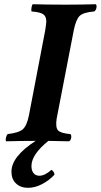

<svg xmlns="http://www.w3.org/2000/svg" viewBox="-20 -667 477 909"><path d="M237.8 160.2Q214.8 185.5 180.7 203.9Q146.5 222.2 112.8 222.2Q77.6 222.2 55.9 201.7Q34.2 181.2 34.2 146Q34.2 73.7 148.9 0H145Q83 0 8.8 2Q5.4 -3.4 8.3 -15.4Q11.2 -27.3 16.1 -32.2Q68.8 -38.1 88.1 -55.2Q107.4 -72.3 117.2 -122.1L193.8 -522Q199.2 -555.2 199.2 -565.9Q199.2 -589.8 184.1 -599.9Q168.9 -609.9 128.9 -612.8Q127.4 -621.1 129.4 -632.3Q131.3 -643.6 134.8 -647Q205.1 -645 276.9 -645H303.2Q364.7 -645 433.1 -647Q439 -642.6 436.5 -629.9Q434.1 -617.2 425.8 -612.8Q374 -608.4 356.7 -591.3Q339.4 -574.2 329.1 -522.9L248 -104Q242.2 -63 254.9 -49.6Q267.6 -36.1 313 -32.2Q318.8 -27.8 317.1 -15.1Q315.4 -2.4 307.1 2Q293.9 1.5 259.5 1Q225.1 0.5 209 0Q128.9 64.5 128.9 119.1Q128.9 140.6 138.9 152.8Q148.9 165 166 165Q192.9 165 223.1 137.2Q229 139.6 233.4 146.2Q237.8 152.8 237.8 160.2Z"/></svg>

Font: Common Serif
Style: Bold Italic
Weight: 700
Italic angle: -12°
Designer: Philipp H. Poll, Khaled Hosny
Foundry: Stefan Peev, Context Ltd.
Version: Version 1.026